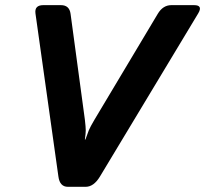

<svg xmlns="http://www.w3.org/2000/svg" viewBox="-20 -720 791 740"><path d="M116.7 -668Q112.3 -700.2 147 -700.2H214.8Q247.6 -700.2 252 -666.5L307.1 -258.8Q310.5 -229.5 310.5 -217.8Q310.5 -206.1 307.1 -182.1H309.1Q317.4 -206.1 322.5 -218.3Q327.6 -230.5 344.2 -258.8L587.9 -666.5Q607.9 -700.2 640.6 -700.2H728Q763.2 -700.2 743.7 -668L365.2 -39.6Q341.3 0 310.1 0H241.7Q210.4 0 205.1 -39.6Z"/></svg>

Font: Istok
Style: Bold Italic
Weight: 700
Italic angle: -13°
Designer: Andrey V. Panov
Foundry: Andrey V. Panov
Version: Version 1.0.3